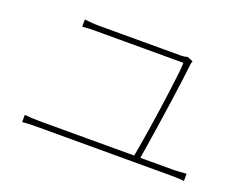

<svg xmlns="http://www.w3.org/2000/svg" viewBox="-93 -827 1186 929"><g transform="rotate(20 500.0 -363.0)"><path d="M761 -636Q759 -632 758 -627Q757 -622 756 -616Q753 -586 746 -533Q739 -480 730 -416.5Q721 -353 711.5 -290.5Q702 -228 694 -178Q686 -128 682 -102H650Q654 -123 661 -163.5Q668 -204 676 -255Q684 -306 692 -361Q700 -416 706.5 -466.5Q713 -517 717.5 -556Q722 -595 722 -614Q693 -614 642.5 -614Q592 -614 533.5 -614Q475 -614 420.5 -614Q366 -614 327.5 -614Q289 -614 280 -614Q255 -614 238.5 -613.5Q222 -613 202 -611V-648Q222 -646 238.5 -644.5Q255 -643 279 -643Q287 -643 315 -643Q343 -643 384 -643Q425 -643 471.5 -643Q518 -643 563 -643Q608 -643 644.5 -643Q681 -643 701 -643Q708 -643 714 -644Q720 -645 724.5 -646Q729 -647 732 -648ZM87 -115Q107 -113 126 -112Q145 -111 164 -111H847Q866 -111 883.5 -112.5Q901 -114 920 -115V-78Q901 -80 880.5 -80.5Q860 -81 847 -81H164Q145 -81 126.5 -80.5Q108 -80 87 -78Z"/></g></svg>

Font: Noto Sans SC Thin Thin
Style: Regular
Weight: 250
Version: Version 2.004-H2;hotconv 1.0.118;makeotfexe 2.5.65603